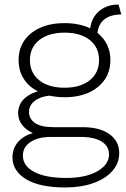

<svg xmlns="http://www.w3.org/2000/svg" viewBox="-20 -612 555 847"><path d="M506 63Q506 108 475.5 142.5Q445 177 391 196Q337 215 268 215Q155 215 95 178.5Q35 142 35 82Q35 43 59 15Q83 -13 125 -25Q95 -38 77.5 -61Q60 -84 60 -112Q60 -148 83.5 -173Q107 -198 147 -209Q106 -230 84 -265.5Q62 -301 62 -347Q62 -421 117.5 -465.5Q173 -510 265 -510Q329 -510 378 -487Q384 -535 418 -563.5Q452 -592 503 -592L515 -548Q468 -548 441 -527Q414 -506 410 -467Q467 -421 467 -347Q467 -273 411.5 -228Q356 -183 265 -183Q234 -183 197 -190Q155 -185 131.5 -165.5Q108 -146 108 -119Q108 -87 135 -69Q162 -51 216 -51H345Q420 -51 463 -20Q506 11 506 63ZM265 -225Q335 -225 376 -258Q417 -291 417 -347Q417 -403 376 -435.5Q335 -468 265 -468Q195 -468 153.5 -435.5Q112 -403 112 -347Q112 -291 153 -258Q194 -225 265 -225ZM461 69Q461 33 428.5 12.5Q396 -8 334 -8H205Q148 -8 114.5 14.5Q81 37 81 74Q81 120 131 146.5Q181 173 273 173Q358 173 409.5 143.5Q461 114 461 69Z"/></svg>

Font: Work Sans Light
Style: Regular
Weight: 300
Designer: Wei Huang
Foundry: Wei Huang
Version: Version 1.500